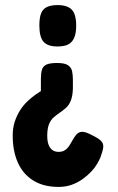

<svg xmlns="http://www.w3.org/2000/svg" viewBox="-20 -511 464 756"><path d="M205 -263Q235 -263 248 -254Q261 -245 264 -230Q267 -215 267 -197V-162Q266 -132 258.5 -114Q251 -96 239.5 -86Q228 -76 215.5 -67.5Q203 -59 191.5 -49Q180 -39 173 -22Q166 -5 166 25Q166 55 177.5 71Q189 87 210 87Q224 87 233 82Q242 77 248.5 68.5Q255 60 261 49Q273 27 282 17.5Q291 8 304 8Q317 8 340 20Q367 33 377.5 43.5Q388 54 386.5 68.5Q385 83 375 110Q371 119 362.5 134Q354 149 339.5 164.5Q325 180 305.5 194Q286 208 262.5 216.5Q239 225 211 225Q151 225 110.5 199.5Q70 174 50 128.5Q30 83 30 23Q30 -7 38 -31.5Q46 -56 59 -76.5Q72 -97 89 -113Q106 -129 123.5 -141Q141 -153 157 -161L141 -146V-200Q141 -222 145 -236Q149 -250 162.5 -256.5Q176 -263 205 -263ZM207 -491Q245 -491 262.5 -473Q280 -455 280 -410Q280 -381 272.5 -363Q265 -345 249.5 -336.5Q234 -328 206 -328Q168 -328 151.5 -346.5Q135 -365 135 -411Q135 -440 141.5 -457.5Q148 -475 164 -483Q180 -491 207 -491Z"/></svg>

Font: Fredoka Condensed SemiBold
Style: Regular
Weight: 600
Width: 3
Designer: Ben Nathan
Foundry: Milena B. Brandão, Ben Nathan
Version: Version 2.001